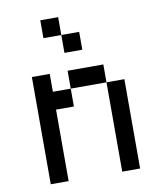

<svg xmlns="http://www.w3.org/2000/svg" viewBox="-89 -890 815 962"><g transform="rotate(-10 318.0 -409.0)"><path d="M90.9 -545.5V0H181.8V-363.6H272.7V-454.5H181.8V-545.5ZM272.7 -545.5V-454.5H454.5V-545.5ZM454.5 -454.5V0H545.5V-454.5ZM181.8 -818.2V-727.3H272.7V-818.2ZM272.7 -727.3V-636.4H363.6V-727.3Z"/></g></svg>

Font: Departure Mono
Style: Regular
Weight: 400
Monospace: yes
Designer: Helena Zhang
Version: Version 1.500;Glyphs 3.3.1 (3343)